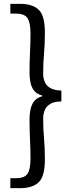

<svg xmlns="http://www.w3.org/2000/svg" viewBox="-20 -811 378 1001"><path d="M34 170V118H63Q109 118 124 94Q139 70 139 16Q139 -35 136.5 -82.5Q134 -130 134 -187Q134 -240 149 -269.5Q164 -299 200 -309V-313Q164 -323 149 -351.5Q134 -380 134 -434Q134 -492 136.5 -539Q139 -586 139 -637Q139 -691 124 -715.5Q109 -740 63 -740H34V-791H84Q150 -791 182 -760Q214 -729 214 -642Q214 -581 209.5 -532Q205 -483 205 -426Q205 -405 213 -385Q221 -365 241.5 -352.5Q262 -340 300 -339V-282Q262 -282 241.5 -269Q221 -256 213 -236Q205 -216 205 -194Q205 -138 209.5 -89Q214 -40 214 21Q214 108 182 139Q150 170 84 170Z"/></svg>

Font: Source Han Sans SC
Style: Regular
Weight: 400
Designer: Ryoko NISHIZUKA 西塚涼子 (kana, bopomofo & ideographs); Paul D. Hunt (Latin, Greek & Cyrillic); Sandoll Communications 산돌커뮤니
Foundry: Adobe
Version: Version 2.002;hotconv 1.0.116;makeotfexe 2.5.65601; ttfautoh